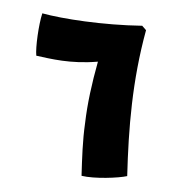

<svg xmlns="http://www.w3.org/2000/svg" viewBox="-68 -612 604 678"><g transform="rotate(10 234.0 -272.5)"><path d="M404 -539 388 -552C251 -530 107 -527 33 -534C27 -493 30 -411 38 -383C89 -381 161 -375 256 -400C248 -320 245 -247 249 -179C251 -116 260 -55 269 7C316 10 399 -8 428 -20C403 -188 387 -355 404 -539Z"/></g></svg>

Font: FilmFarsi_V5 Display
Style: Regular
Weight: 400
Designer: Borna Izadpanah
Foundry: Borna Izadpanah
Version: Version 1.000;PS 001.000;hotconv 1.0.88;makeotf.lib2.5.64775